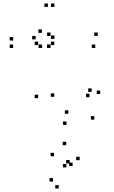

<svg xmlns="http://www.w3.org/2000/svg" viewBox="-20 -701 660 1111"><path d="M525.8 -8.8V-28.8H505.8V-8.8ZM559.7 -157V-177H539.7V-157ZM510.3 -169.5V-189.5H490.3V-169.5ZM498 -138.7V-158.7H478V-138.7ZM375.5 -42.8V-62.8H355.5V-42.8ZM294 -140.8V-160.8H274V-140.8ZM294 -440.2V-460.2H274V-440.2ZM272.3 -423.5V-443.5H252.3V-423.5ZM531.3 -423.5V-443.5H511.3V-423.5ZM545.5 -493V-513H525.5V-493ZM272.5 -493V-513H252.5V-493ZM295 -475.7V-495.7H275V-475.7ZM295 -660.7V-680.7H275V-660.7ZM257.2 -660.7V-680.7H237.2V-660.7ZM186.2 -473V-493H166.2V-473ZM222.3 -510.7V-530.7H202.3V-510.7ZM56.2 -466.7V-486.7H36.2V-466.7ZM56.2 -423.5V-443.5H36.2V-423.5ZM223.3 -423.5V-443.5H203.3V-423.5ZM200.8 -440.2V-460.2H180.8V-440.2ZM200.8 -133.2V-153.2H180.8V-133.2ZM364.7 21.8V1.8H344.7V21.8ZM440.7 226V206H420.7V226ZM363 139.2V119.2H343V139.2ZM292.7 203.3V183.3H272.7V203.3ZM364 267.8V247.8H344V267.8ZM400 259.7V239.7H380V259.7ZM383 244.7V224.7H363V244.7ZM286.7 349.5V329.5H266.7V349.5ZM319.8 390V370H299.8V390Z"/></svg>

Font: Monaspace Xenon Dots Var
Style: Regular
Weight: 400
Designer: Riley Cran and the Lettermatic Team
Version: Version 1.100 (Monaspace Xenon Dots)